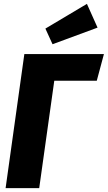

<svg xmlns="http://www.w3.org/2000/svg" viewBox="-20 -974 558 994"><path d="M481 -556H261L183 0H9L106 -694H518ZM485 -831 252 -745 215 -826 430 -954Z"/></svg>

Font: Fira Sans Condensed ExtraBold
Style: Italic
Weight: 800
Width: 3
Italic angle: -8°
Designer: bBox Type GmbH & Carrois Corporate GbR & Edenspiekermann AG
Foundry: bBox Type GmbH & Carrois Corporate GbR & Edenspiekermann AG
Version: Version 4.301